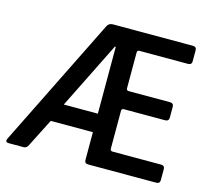

<svg xmlns="http://www.w3.org/2000/svg" viewBox="-94 -757 967 871"><g transform="rotate(15 389.0 -321.5)"><path d="M86 0H16Q-3 0 5 -18L306 -626Q314 -643 333 -643H709Q726 -643 726 -626V-575Q726 -558 709 -558H481Q470 -558 470 -548V-379Q470 -369 481 -369H674Q692 -369 692 -352V-301Q692 -284 674 -284H481Q470 -284 470 -274V-96Q470 -85 481 -85H709Q726 -85 726 -68V-17Q726 0 709 0H389Q372 0 372 -17V-147H174L108 -17Q101 0 86 0ZM372 -234V-548H368L212 -234Z"/></g></svg>

Font: Rajdhani SemiBold
Style: Regular
Weight: 600
Designer: Satya Rajpurohit, Jyotish Sonowal
Foundry: Indian Type Foundry
Version: Version 1.201 February 1, 2022